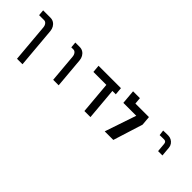

<svg xmlns="http://www.w3.org/2000/svg" viewBox="108 -1665 2783 2783"><g transform="rotate(45 1500.0 -273.0)"><path d="M190.5 -518.5H87.5L79.5 -609H229Q267 -609 296.8 -590.8Q326.5 -572.5 344.5 -541Q362.5 -509.5 366 -470.5L420.5 155H308L256.5 -437Q253 -473.5 234.5 -496Q216 -518.5 190.5 -518.5Z M790.5 -518.5H747.5L739.5 -609H829Q867 -609 896.8 -590.8Q926.5 -572.5 944.5 -541Q962.5 -509.5 966 -470.5L1007 0H894.5L856.5 -437Q853 -473.5 834.5 -496Q816 -518.5 790.5 -518.5Z M1491.5 -493H1226L1215.5 -609H1674.5L1685 -493H1615.5L1658.5 0H1534.5Z M2258 -599.5 2270.5 -457 2127 0H1951L2114.5 -483H1850L1831 -701H1971.5L1980.5 -599.5Z M2645 -609Q2623.5 -609 2587.2 -608.5Q2551 -608 2541.5 -607L2552.5 -524.5Q2559.5 -525 2590.5 -525.5Q2621.5 -526 2642 -526Q2684 -526 2688.5 -481L2700.5 -344.5H2789.5L2776.5 -492Q2773.5 -524.5 2755 -551.2Q2736.5 -578 2707.2 -593.5Q2678 -609 2645 -609Z"/></g></svg>

Font: JuliaMono
Style: Bold Italic
Weight: 700
Italic angle: -9°
Monospace: yes
Designer: cormullion
Foundry: corm
Version: Version 0.057; ttfautohint (v1.8.4)